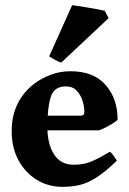

<svg xmlns="http://www.w3.org/2000/svg" viewBox="-20 -705 497 738"><path d="M432.1 -244.6Q426.8 -238.8 413.3 -230.5Q399.9 -222.2 385.3 -214.8Q370.6 -207.5 360.8 -204.1H81.5L82.5 -260.3H287.1Q297.4 -260.3 300.8 -263.7Q304.2 -267.1 304.2 -276.4Q304.2 -295.4 297.1 -318.1Q290 -340.8 274.4 -356.9Q258.8 -373 233.4 -373Q187.5 -373 174.8 -331.8Q162.1 -290.5 162.1 -217.8Q162.1 -151.4 187.7 -111.6Q213.4 -71.8 262.7 -71.8Q281.7 -71.8 299.8 -75Q317.9 -78.1 341.8 -88.9Q365.7 -99.6 401.9 -121.6Q407.7 -119.1 417.5 -105Q427.2 -90.8 429.2 -87.4Q386.7 -46.4 353.8 -24.7Q320.8 -2.9 289.6 5.1Q258.3 13.2 219.7 13.2Q165.5 13.2 121.3 -13.9Q77.1 -41 51 -89.1Q24.9 -137.2 24.9 -200.2Q24.9 -317.9 113.8 -384.8Q139.6 -404.3 175.3 -417.7Q210.9 -431.2 251 -431.2Q339.4 -431.2 385.7 -378.7Q432.1 -326.2 432.1 -244.6ZM215.8 -464.8Q208 -465.8 191.2 -475.1Q174.3 -484.4 168.9 -488.3L257.3 -685.1Q262.7 -684.6 280.5 -681.9Q298.3 -679.2 320.1 -675.5Q341.8 -671.9 359.6 -668.5Q377.4 -665 382.3 -663.6L397.5 -635.3Z"/></svg>

Font: Dai Banna SIL
Style: Bold
Weight: 700
Designer: Victor Gaultney
Foundry: SIL International
Version: Version 4.000